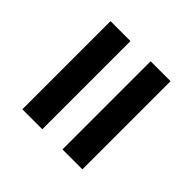

<svg xmlns="http://www.w3.org/2000/svg" viewBox="-49 -580 658 658"><g transform="rotate(-45 279.5 -251.5)"><path d="M496.1 -300.3H68.8V-397H496.1ZM496.1 -106H68.8V-202.6H496.1Z"/></g></svg>

Font: Vazirmatn RD SemiBold
Style: Regular
Weight: 600
Designer: Saber Rastikerdar
Foundry: Saber Rastikerdar
Version: Version 32.102